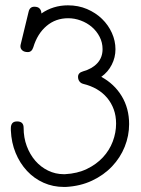

<svg xmlns="http://www.w3.org/2000/svg" viewBox="-20 -702 538 734"><path d="M89.4 -657.2 59.6 -534.2C58.6 -530.6 58.1 -527.5 58.1 -524.9C58.1 -518.7 60.5 -513.5 65.4 -509.3C70.3 -505 77.3 -502.9 86.4 -502.9C96.5 -502.9 103.5 -509.1 107.4 -521.5C117.8 -556 134.7 -583.1 158 -602.8C181.2 -622.5 208.8 -632.3 240.7 -632.3C257 -632.3 273 -629.4 288.8 -623.5C304.6 -617.7 318.7 -609.5 331.1 -598.9C343.4 -588.3 353.4 -575.8 360.8 -561.3C368.3 -546.8 372.1 -531.1 372.1 -514.2C372.1 -493 365.5 -475.2 352.3 -460.7C339.1 -446.2 320.8 -435.7 297.4 -429.2C284.7 -425.6 278.3 -418.6 278.3 -408.2C278.3 -401.4 280.2 -395.5 283.9 -390.6C287.7 -385.7 292.6 -382.6 298.8 -381.3H298.3C317.2 -376.8 334.4 -370 349.9 -361.1C365.3 -352.1 378.5 -341.1 389.4 -328.1C400.3 -315.1 408.8 -300.4 414.8 -283.9C420.8 -267.5 423.8 -249.3 423.8 -229.5C423.8 -206.4 419.6 -183.6 411.1 -161.1C402.7 -138.7 390.1 -118.5 373.5 -100.6C356.9 -82.7 336.5 -67.9 312.3 -56.2C288 -44.4 260.1 -37.8 228.5 -36.1H223.6C202.5 -36.1 182.5 -40.7 163.8 -49.8C145.1 -58.9 128.8 -71.5 115 -87.4C101.2 -103.4 90.3 -122.1 82.3 -143.6C74.3 -165 70.3 -188.3 70.3 -213.4C70.3 -229.7 62 -237.8 45.4 -237.8C36.9 -237.8 30.8 -235.5 27.1 -231C23.4 -226.4 21.5 -220.2 21.5 -212.4V-203.6C22.8 -172.4 28.9 -143.6 39.8 -117.2C50.7 -90.8 65.2 -68 83.3 -48.6C101.3 -29.2 122.4 -14.2 146.5 -3.4C170.6 7.3 196.6 12.7 224.6 12.7H231C268.4 10.7 302.1 2.7 332 -11.5C362 -25.6 387.5 -43.8 408.4 -65.9C429.4 -88.1 445.6 -113.1 456.8 -141.1C468 -169.1 473.6 -197.9 473.6 -227.5C473.6 -267.6 464.2 -303.2 445.3 -334.5C426.4 -365.7 400.4 -390.3 367.2 -408.2C384.4 -420.6 397.8 -436 407.2 -454.6C416.7 -473.1 421.4 -492.8 421.4 -513.7C421.4 -535.2 416.8 -556 407.7 -576.2C398.6 -596.4 386 -614.3 369.9 -629.9C353.8 -645.5 334.6 -658 312.5 -667.5C290.4 -676.9 266.1 -681.6 239.7 -681.6C202 -681.6 168.1 -671.2 138.2 -650.4C138.2 -657.9 136.1 -664.1 131.8 -668.9C127.6 -673.8 120.8 -676.3 111.3 -676.3C99.6 -676.3 92.3 -669.9 89.4 -657.2Z"/></svg>

Font: Nathan
Style: Regular
Weight: 400
Designer: Peter Wiegel
Foundry: Peter Wiegel
Version: Version 1.001 2009